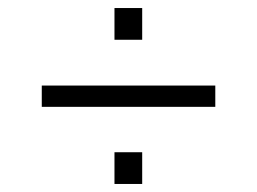

<svg xmlns="http://www.w3.org/2000/svg" viewBox="-20 -590 640 478"><path d="M84 -324V-377H516V-324ZM265 -132V-211H334V-132ZM265 -491V-570H334V-491Z"/></svg>

Font: SUSE Light
Style: Regular
Weight: 300
Designer: Rene Bieder
Foundry: SUSE
Version: Version 1.000